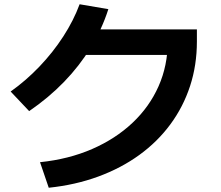

<svg xmlns="http://www.w3.org/2000/svg" viewBox="-20 -835 1040 902"><path d="M168 -73Q303 -87 413 -135Q523 -183 602.5 -258Q682 -333 725 -430Q768 -527 768 -640L825 -577H340V-697H905V-640Q905 -529 873 -431Q841 -333 780.5 -251Q720 -169 634.5 -107Q549 -45 441.5 -5.5Q334 34 209 47ZM30 -405Q102 -456 165.5 -522.5Q229 -589 277.5 -664Q326 -739 354 -815L489 -792Q459 -698 406.5 -612Q354 -526 281.5 -451Q209 -376 117 -313Z"/></svg>

Font: M PLUS 1 Code
Style: Regular
Weight: 400
Designer: Coji Morishita
Foundry: UNDERFOREST DESIGN
Version: Version 1.005